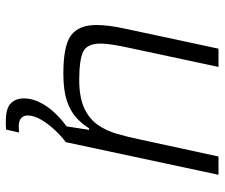

<svg xmlns="http://www.w3.org/2000/svg" viewBox="-74 -476 750 641"><g transform="rotate(90 300.5 -155.0)"><path d="M225 8Q131 8 97 -18Q63 -44 63 -102Q63 -122 66 -146Q69 -170 75 -197L142 -510H203L138 -206Q132 -178 128.5 -155Q125 -132 125 -116Q125 -71 152.5 -58Q180 -45 246 -45Q304 -45 340 -61.5Q376 -78 396 -106.5Q416 -135 426.5 -171.5Q437 -208 445 -247L502 -510H563L454 0H401L413 -78H408Q393 -54 371.5 -34.5Q350 -15 315 -3.5Q280 8 225 8ZM384 200Q341 200 324.5 183.5Q308 167 308 140Q308 102 335.5 62.5Q363 23 412 -10L454 0Q436 13 415 35Q394 57 379.5 81.5Q365 106 365 127Q365 140 373.5 148.5Q382 157 404 157Q407 157 411 156.5Q415 156 422 156L412 199Q405 200 398.5 200Q392 200 384 200Z"/></g></svg>

Font: Saira Light
Style: Italic
Weight: 300
Italic angle: -12°
Designer: Hector Gatti with collaboration of the Omnibus-Type team
Foundry: Omnibus-Type
Version: Version 1.100; ttfautohint (v1.8.3)